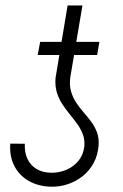

<svg xmlns="http://www.w3.org/2000/svg" viewBox="-20 -684 456 714"><path d="M293.5 -138.7Q295.9 -163.1 288.6 -183.1Q281.2 -203.1 268.1 -221.7Q254.9 -240.2 240 -258.3Q225.1 -276.4 211.9 -296.4Q198.7 -316.4 191.4 -340.3Q184.1 -364.3 186.5 -394L231.4 -663.6H286.6L241.2 -395.5Q237.8 -365.2 244.4 -343.3Q251 -321.3 263.4 -302.2Q275.9 -283.2 290.8 -266.4Q305.7 -249.5 319.1 -231.4Q332.5 -213.4 340.6 -191.9Q348.6 -170.4 346.7 -143.1Q343.8 -106.9 328.6 -78.6Q313.5 -50.3 288.6 -30Q263.7 -9.8 232.9 0.7Q202.1 11.2 168.5 10.3Q121.6 8.8 86.4 -11.5Q51.3 -31.7 33.2 -67.1Q15.1 -102.5 18.1 -149.9L72.3 -149.4Q70.8 -117.2 82 -93.3Q93.3 -69.3 115.7 -55.7Q138.2 -42 171.4 -41.5Q201.2 -41.5 227.8 -53Q254.4 -64.5 272 -86.2Q289.6 -107.9 293.5 -138.7ZM349.6 -528.3 341.3 -479.5H120.1L129.4 -528.3Z"/></svg>

Font: Roboto Condensed Light
Style: Italic
Weight: 300
Italic angle: -12°
Designer: Christian Robertson
Foundry: Google
Version: Version 3.0; 2020